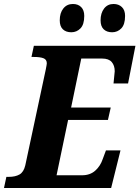

<svg xmlns="http://www.w3.org/2000/svg" viewBox="-42 -944 700 964"><path d="M-10 -56H2Q35 -56 56 -68Q77 -80 85 -114L188 -596Q193 -621 193 -626Q193 -645 176.5 -651.5Q160 -658 128 -658H116L128 -714H638L601 -525H528Q534 -579 534 -586Q534 -615 519 -632.5Q504 -650 471 -650H366L315 -404H514L500 -342H300L242 -64H370Q410 -64 436 -87Q462 -110 474 -146L490 -189H563L516 0H-22ZM258 -842Q258 -879 276 -901.5Q294 -924 324 -924Q350 -924 365.5 -908.5Q381 -893 381 -864Q381 -821 362 -801.5Q343 -782 316 -782Q289 -782 273.5 -797Q258 -812 258 -842ZM463 -842Q463 -878 480.5 -901Q498 -924 528 -924Q554 -924 570 -908.5Q586 -893 586 -864Q586 -821 567 -801.5Q548 -782 521 -782Q494 -782 478.5 -797Q463 -812 463 -842Z"/></svg>

Font: Noto Serif NarrowExtraBold
Style: Italic
Weight: 800
Width: 4
Italic angle: -12°
Designer: Monotype Design Team
Foundry: Monotype Imaging Inc.
Version: Version 1.001